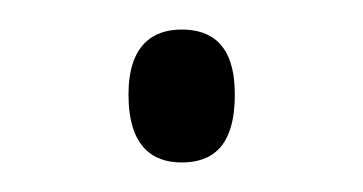

<svg xmlns="http://www.w3.org/2000/svg" viewBox="-20 -422 246 130"><path d="M103 -312C123 -312 139 -322 139 -358C139 -392 123 -402 103 -402C84 -402 67 -392 67 -358C67 -322 84 -312 103 -312Z"/></svg>

Font: Noto Serif Ethiopic ExtraLight
Style: Regular
Weight: 200
Designer: Monotype Design Team
Foundry: Monotype Imaging Inc.
Version: Version 2.102